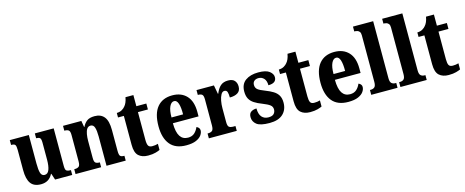

<svg xmlns="http://www.w3.org/2000/svg" viewBox="-40 -1408 4999 2066"><g transform="rotate(-15 2459.0 -375.0)"><path d="M228 10Q149 10 114 -38.5Q79 -87 79 -188V-411Q79 -454 69.5 -468Q60 -482 27 -482H24V-536H236V-219Q236 -148 247 -112.5Q258 -77 291 -77Q326 -77 341.5 -118Q357 -159 357 -228V-419Q357 -462 343.5 -472Q330 -482 306 -482H303V-536H513V-117Q513 -73 527.5 -63.5Q542 -54 566 -54H576V0H385L362 -70H358Q318 10 228 10Z M613 0V-54H618Q647 -54 663.5 -66Q680 -78 680 -123V-417Q680 -459 665 -470.5Q650 -482 621 -482H617V-536H821L833 -466H837Q855 -504 885 -526.5Q915 -549 971 -549Q1041 -549 1077.5 -503.5Q1114 -458 1114 -356V-125Q1114 -79 1126 -66.5Q1138 -54 1168 -54H1172V0H958V-327Q958 -391 946.5 -426.5Q935 -462 903 -462Q877 -462 862.5 -440.5Q848 -419 842 -383.5Q836 -348 836 -308V-120Q836 -77 850.5 -65.5Q865 -54 894 -54H898V0Z M1421 10Q1354 10 1315.5 -25Q1277 -60 1277 -148V-470H1212V-520Q1247 -521 1270.5 -535Q1294 -549 1306 -565Q1319 -579 1329.5 -602.5Q1340 -626 1346 -660H1434V-536H1545V-470H1434V-161Q1434 -116 1445 -96Q1456 -76 1488 -76Q1524 -76 1553 -85V-17Q1538 -9 1504.5 0.5Q1471 10 1421 10Z M1846 10Q1726 10 1667 -62Q1608 -134 1608 -265Q1608 -406 1667.5 -477.5Q1727 -549 1836 -549Q1936 -549 1994 -487.5Q2052 -426 2052 -308V-257H1766Q1767 -157 1797 -111Q1827 -65 1885 -65Q1930 -65 1957.5 -90Q1985 -115 2000 -152Q2014 -147 2024.5 -135.5Q2035 -124 2035 -107Q2035 -80 2016 -53Q1997 -26 1955.5 -8Q1914 10 1846 10ZM1897 -321Q1898 -398 1884 -441Q1870 -484 1840 -484Q1808 -484 1788 -442Q1768 -400 1768 -321Z M2098 0V-54H2102Q2132 -54 2149 -66.5Q2166 -79 2166 -126V-414Q2166 -458 2151.5 -470Q2137 -482 2108 -482H2104V-536H2298L2316 -438H2320Q2342 -493 2373.5 -520.5Q2405 -548 2457 -548Q2507 -548 2529.5 -522.5Q2552 -497 2552 -457Q2552 -409 2519 -387.5Q2486 -366 2430 -366Q2430 -407 2422.5 -428.5Q2415 -450 2390 -450Q2368 -450 2353 -423.5Q2338 -397 2330.5 -357.5Q2323 -318 2323 -276V-121Q2323 -77 2338.5 -65.5Q2354 -54 2379 -54H2409V0Z M2774 10Q2670 10 2630 -22Q2590 -54 2590 -104Q2590 -145 2615.5 -161.5Q2641 -178 2676 -178Q2676 -114 2703.5 -83Q2731 -52 2777 -52Q2820 -52 2838 -71.5Q2856 -91 2856 -120Q2856 -151 2831 -170Q2806 -189 2752 -210Q2699 -230 2664.5 -252.5Q2630 -275 2613 -307Q2596 -339 2596 -387Q2596 -469 2650.5 -508.5Q2705 -548 2794 -548Q2880 -548 2917.5 -518.5Q2955 -489 2955 -453Q2955 -386 2865 -386Q2865 -436 2841 -462Q2817 -488 2781 -488Q2751 -488 2733 -472.5Q2715 -457 2715 -429Q2715 -397 2737 -378.5Q2759 -360 2820 -337Q2867 -319 2902 -297.5Q2937 -276 2955.5 -244.5Q2974 -213 2974 -164Q2974 -85 2923.5 -37.5Q2873 10 2774 10Z M3226 10Q3159 10 3120.5 -25Q3082 -60 3082 -148V-470H3017V-520Q3052 -521 3075.5 -535Q3099 -549 3111 -565Q3124 -579 3134.5 -602.5Q3145 -626 3151 -660H3239V-536H3350V-470H3239V-161Q3239 -116 3250 -96Q3261 -76 3293 -76Q3329 -76 3358 -85V-17Q3343 -9 3309.5 0.5Q3276 10 3226 10Z M3651 10Q3531 10 3472 -62Q3413 -134 3413 -265Q3413 -406 3472.5 -477.5Q3532 -549 3641 -549Q3741 -549 3799 -487.5Q3857 -426 3857 -308V-257H3571Q3572 -157 3602 -111Q3632 -65 3690 -65Q3735 -65 3762.5 -90Q3790 -115 3805 -152Q3819 -147 3829.5 -135.5Q3840 -124 3840 -107Q3840 -80 3821 -53Q3802 -26 3760.5 -8Q3719 10 3651 10ZM3702 -321Q3703 -398 3689 -441Q3675 -484 3645 -484Q3613 -484 3593 -442Q3573 -400 3573 -321Z M3907 0V-54H3918Q3943 -54 3959 -68.5Q3975 -83 3975 -126V-646Q3975 -672 3964.5 -685Q3954 -698 3940 -702Q3926 -706 3918 -706H3907V-760H4132V-126Q4132 -83 4148.5 -68.5Q4165 -54 4190 -54H4200V0Z M4232 0V-54H4243Q4268 -54 4284 -68.5Q4300 -83 4300 -126V-646Q4300 -672 4289.5 -685Q4279 -698 4265 -702Q4251 -706 4243 -706H4232V-760H4457V-126Q4457 -83 4473.5 -68.5Q4490 -54 4515 -54H4525V0Z M4769 10Q4702 10 4663.5 -25Q4625 -60 4625 -148V-470H4560V-520Q4595 -521 4618.5 -535Q4642 -549 4654 -565Q4667 -579 4677.5 -602.5Q4688 -626 4694 -660H4782V-536H4893V-470H4782V-161Q4782 -116 4793 -96Q4804 -76 4836 -76Q4872 -76 4901 -85V-17Q4886 -9 4852.5 0.5Q4819 10 4769 10Z"/></g></svg>

Font: Noto Serif Georgian Condensed ExtraBold
Style: Regular
Weight: 800
Width: 3
Designer: Monotype Design Team, Akaki Razmadze
Foundry: Google LLC
Version: Version 2.003; ttfautohint (v1.8.4.7-5d5b)